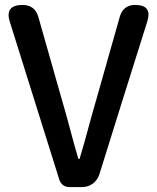

<svg xmlns="http://www.w3.org/2000/svg" viewBox="-20 -757 634 777"><path d="M481 -368 576 -670C590 -715 574 -737 527 -737C495 -737 474 -721 465 -690L370 -355C345 -271 328 -199 302 -114H297C272 -199 255 -271 230 -355L135 -689C126 -721 104 -737 71 -737C23 -737 5 -714 20 -668L220 -30C226 -11 241 0 260 0H297H313C345 0 372 -20 382 -51Z"/></svg>

Font: GenSenRounded2 TW M
Style: Regular
Weight: 500
Version: Version 2.100;PS 2.1;hotconv 16.6.51;makeotf.lib2.5.65220 DE